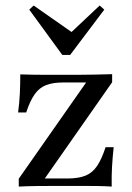

<svg xmlns="http://www.w3.org/2000/svg" viewBox="-20 -688 485 708"><path d="M49.2 0V-29L297.6 -383.9H213.7Q175 -383.9 150 -374.2Q125 -364.5 108.1 -340.7Q91.1 -316.9 76.6 -273.4H46.8Q51.6 -309.7 53.2 -344Q54.8 -378.2 54.8 -413.7Q78.2 -412.9 103.2 -412.5Q128.2 -412.1 151.6 -412.1H213.7H263.7Q296.8 -412.1 329.8 -412.9Q362.9 -413.7 393.5 -414.5V-384.7L145.2 -29.8H227.4Q269.4 -29.8 295.2 -40.3Q321 -50.8 337.9 -75.8Q354.8 -100.8 369.4 -145.2H399.2Q395.2 -108.9 393.1 -73Q391.1 -37.1 391.9 0Q367.7 -1.6 343.1 -2Q318.5 -2.4 294.4 -2.4H227.4H179.8Q147.6 -2.4 113.7 -2Q79.8 -1.6 49.2 0ZM347.6 -667.7 364.5 -652.4 238.7 -485.5H209.7L87.9 -652.4L104 -667.7L264.5 -555.6L223.4 -550.8Z"/></svg>

Font: Playfair 5pt SemiExpanded Light Medium
Style: Regular
Weight: 500
Version: Version 2.203